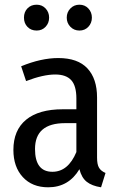

<svg xmlns="http://www.w3.org/2000/svg" viewBox="-20 -785 511 817"><path d="M136 -655Q112 -655 97 -670.5Q82 -686 82 -710Q82 -734 97 -749.5Q112 -765 136 -765Q159 -765 174 -749Q189 -733 189 -710Q189 -687 174 -671Q159 -655 136 -655ZM356 -671Q341 -655 318 -655Q295 -655 279.5 -671Q264 -687 264 -710Q264 -733 279.5 -749Q295 -765 318 -765Q341 -765 356 -749Q371 -733 371 -710Q371 -687 356 -671ZM393 -114Q393 -85 401.5 -71Q410 -57 429 -49L410 12Q371 6 349 -11.5Q327 -29 318 -65Q272 12 185 12Q117 12 77 -31.5Q37 -75 37 -147Q37 -231 91 -275.5Q145 -320 247 -320H305V-366Q305 -420 283 -444Q261 -468 215 -468Q164 -468 91 -440L70 -503Q155 -538 228 -538Q311 -538 352 -494Q393 -450 393 -370ZM203 -54Q270 -54 305 -138V-261H257Q129 -261 129 -151Q129 -54 203 -54Z"/></svg>

Font: Fira Sans Condensed
Style: Regular
Weight: 400
Width: 3
Designer: Carrois Corporate & Edenspiekermann AG
Foundry: Carrois Corporate GbR & Edenspiekermann AG
Version: Version 4.202;PS 004.202;hotconv 1.0.88;makeotf.lib2.5.64775